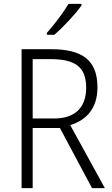

<svg xmlns="http://www.w3.org/2000/svg" viewBox="-20 -967 578 987"><path d="M399 -939V-947H332C306 -902 260 -842 221 -798V-788H259C305 -827 369 -896 399 -939ZM244 -714H91V0H148V-309H288L453 0H519L341 -324C426 -350 481 -411 481 -518C481 -659 401 -714 244 -714ZM240 -663C365 -663 423 -624 423 -516C423 -411 362 -358 259 -358H148V-663Z"/></svg>

Font: Noto Sans Ethiopic SemiCondensed Light
Style: Regular
Weight: 300
Width: 4
Designer: Monotype Design Team
Foundry: Monotype Imaging Inc.
Version: Version 2.102